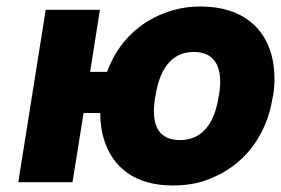

<svg xmlns="http://www.w3.org/2000/svg" viewBox="-20 -558 861 588"><path d="M36 0H202L236 -212H287C287 -182 291 -154 299 -129C325 -48 390 10 509 10C550 10 589 4 624 -11C723 -50 796 -137 815 -260L817 -269C823 -307 821 -342 815 -375C796 -469 725 -538 595 -538C559 -538 527 -533 495 -522C406 -492 340 -427 308 -338H256L286 -528H120ZM455 -259 457 -269C469 -342 503 -399 573 -399C644 -399 663 -344 651 -269L649 -259C637 -184 602 -129 531 -129C459 -129 443 -184 455 -259Z"/></svg>

Font: Asimov Pro
Style: UltObl
Weight: 900
Designer: Google
Version: Version 2.000980; 2014